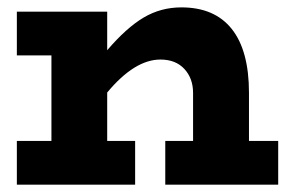

<svg xmlns="http://www.w3.org/2000/svg" viewBox="-20 -503 785 523"><path d="M658.2 -119.1H737.8V0H430.2V-119.1H505.9V-250Q505.9 -289.6 482.2 -315.2Q458.5 -340.8 417 -340.8Q346.7 -340.8 272 -251V-119.1H348.1V0H25.9V-119.1H120.1V-352.1H25.9V-471.2H272V-366.2Q324.2 -427.2 371.1 -455.1Q418 -482.9 474.1 -482.9Q564.5 -482.9 611.3 -424.1Q658.2 -365.2 658.2 -250Z"/></svg>

Font: BioRhyme ExtraBold
Style: Regular
Weight: 800
Designer: Aoife Mooney
Foundry: Aoife Mooney Type
Version: Version 1.500;PS 001.500;hotconv 1.0.88;makeotf.lib2.5.64775